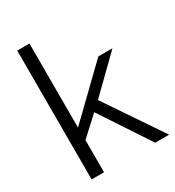

<svg xmlns="http://www.w3.org/2000/svg" viewBox="-167 -784 806 884"><g transform="rotate(-30 236.0 -342.5)"><path d="M370 -475H445L268 -302L472 0H398L225 -262L126 -171V0H60V-685H125V-238Z"/></g></svg>

Font: Pavanam
Style: Regular
Weight: 400
Designer: Tharique Azeez
Foundry: Tharique Azeez
Version: Version 1.86; ttfautohint (v1.3) -l 8 -r 50 -G 200 -x 14 -D 